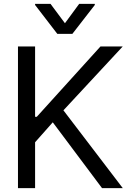

<svg xmlns="http://www.w3.org/2000/svg" viewBox="-20 -966 661 986"><path d="M72.3 0V-727.5H160.2V-366.2H168.9L496.1 -727.5H610.4L305.7 -399.4L610.4 0H503.9L251 -337.9L160.2 -235.4V0ZM239.3 -946.3 313.5 -846.7 386.7 -946.3H466.8V-940.4L351.6 -792H274.4L160.2 -940.4V-946.3Z"/></svg>

Font: Inter Display
Style: Regular
Weight: 400
Designer: Rasmus Andersson
Foundry: rsms
Version: Version 4.000;git-37864ae